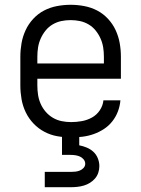

<svg xmlns="http://www.w3.org/2000/svg" viewBox="-20 -562 590 802"><path d="M277 12Q248 12 219.5 7Q191 2 165.5 -11.5Q140 -25 120 -46Q100 -67 87.5 -93Q75 -119 70 -147.5Q65 -176 65 -205V-325Q65 -354 70 -382Q75 -410 87 -436Q99 -462 119 -483.5Q139 -505 164 -518Q189 -531 217.5 -536.5Q246 -542 275 -542Q304 -542 332.5 -536.5Q361 -531 386 -518Q411 -505 431 -483.5Q451 -462 463 -436Q475 -410 480 -382Q485 -354 485 -325V-233H136V-205Q136 -185 139 -165.5Q142 -146 150 -128Q158 -110 171 -95Q184 -80 201 -70Q218 -60 237.5 -56Q257 -52 277 -52Q299 -52 321.5 -56Q344 -60 364 -71Q384 -82 397 -101.5Q410 -121 412 -143H483Q481 -119 472.5 -96.5Q464 -74 449 -55Q434 -36 414 -23Q394 -10 371.5 -2Q349 6 325 9Q301 12 277 12ZM136 -297H414V-325Q414 -345 411 -364Q408 -383 400 -401Q392 -419 379.5 -434.5Q367 -450 350 -460Q333 -470 314 -474Q295 -478 275 -478Q255 -478 236 -474Q217 -470 200 -460Q183 -450 170.5 -434.5Q158 -419 150 -401Q142 -383 139 -364Q136 -345 136 -325ZM167 220V156H275Q285 156 294.5 155Q304 154 313 150.5Q322 147 329 139.5Q336 132 336 122Q336 112 329.5 104Q323 96 314 92Q305 88 295 86.5Q285 85 275 85H239V0H311V45Q327 48 342.5 54.5Q358 61 370 72Q382 83 388.5 99Q395 115 395 132Q395 146 390.5 159.5Q386 173 377 183.5Q368 194 356 201.5Q344 209 330.5 213Q317 217 303 218.5Q289 220 275 220Z"/></svg>

Font: Lode
Style: Regular
Weight: 400
Monospace: yes
Designer: Belleve Invis
Foundry: Belleve Invis
Version: Version 29.2.0; ttfautohint (v1.8.3)